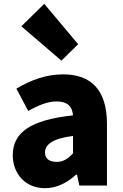

<svg xmlns="http://www.w3.org/2000/svg" viewBox="-20 -973 646 1007"><path d="M216 14C279 14 332 -15 379 -57H384L396 0H541V-323C541 -501 458 -583 311 -583C222 -583 141 -553 66 -508L128 -391C185 -423 232 -441 277 -441C335 -441 359 -414 363 -368C141 -344 47 -279 47 -159C47 -64 111 14 216 14ZM277 -124C240 -124 216 -140 216 -173C216 -213 252 -246 363 -260V-169C337 -141 313 -124 277 -124ZM302 -655 390 -741 212 -953 92 -835Z"/></svg>

Font: Noto Sans JP Black
Style: Regular
Weight: 900
Designer: Ryoko NISHIZUKA 西塚涼子 (kana, bopomofo & ideographs); Paul D. Hunt (Latin, Greek & Cyrillic); Sandoll Communications 산돌커뮤니
Foundry: Adobe
Version: Version 2.002;hotconv 1.0.116;makeotfexe 2.5.65601